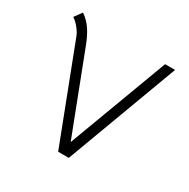

<svg xmlns="http://www.w3.org/2000/svg" viewBox="-122 -623 725 735"><g transform="rotate(30 240.0 -255.5)"><path d="M18 -477 42 -510Q68 -492 84.5 -467Q101 -442 114 -408L249 -57L413 -496H457L273 -1H226L65 -420Q59 -435 46 -451Q33 -467 18 -477Z"/></g></svg>

Font: Bellota Light
Style: Regular
Weight: 300
Designer: Kemie Guaida
Foundry: Kemie Guaida
Version: Version 4.001